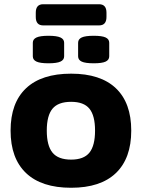

<svg xmlns="http://www.w3.org/2000/svg" viewBox="-20 -879 670 907"><path d="M316 8Q176 8 103 -61.5Q30 -131 30 -262Q30 -393 103 -462Q176 -531 316 -531Q455 -531 527.5 -462Q600 -393 600 -262Q600 -131 527.5 -61.5Q455 8 316 8ZM316 -125Q376 -125 402.5 -158Q429 -191 429 -262Q429 -333 402.5 -365.5Q376 -398 316 -398Q255 -398 228 -365.5Q201 -333 201 -262Q201 -191 228 -158Q255 -125 316 -125ZM423 -580Q383 -580 366 -588Q349 -596 349 -613V-677Q349 -694 366 -702Q383 -710 423 -710Q462 -710 479 -702Q496 -694 496 -677V-613Q496 -596 479 -588Q462 -580 423 -580ZM209 -580Q170 -580 152.5 -588Q135 -596 135 -613V-677Q135 -694 152.5 -702Q170 -710 209 -710Q248 -710 265.5 -702Q283 -694 283 -677V-613Q283 -596 265.5 -588Q248 -580 209 -580ZM184 -759Q149 -759 149 -799V-819Q149 -859 184 -859H448Q483 -859 483 -819V-799Q483 -759 448 -759Z"/></svg>

Font: Asap Semi Expanded ExtraBold
Style: Regular
Weight: 800
Width: 6
Designer: Pablo Cosgaya
Foundry: Omnibus-Type
Version: Version 3.001; ttfautohint (v1.8.4.7-5d5b)